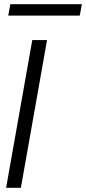

<svg xmlns="http://www.w3.org/2000/svg" viewBox="-20 -890 408 910"><path d="M9 0 133 -700H203L79 0ZM19 -816 29 -870H368L358 -816Z"/></svg>

Font: DM Sans 36pt Light
Style: Italic
Weight: 300
Italic angle: -10°
Designer: Colophon Foundry, Jonny Pinhorn
Foundry: Colophon Foundry
Version: Version 4.004;gftools[0.9.30]